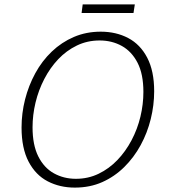

<svg xmlns="http://www.w3.org/2000/svg" viewBox="-20 -846 772 873"><path d="M320 7Q252 7 197 -21.5Q142 -50 110 -111Q78 -172 78 -266Q78 -331 94 -394Q110 -457 140.5 -513Q171 -569 215.5 -611.5Q260 -654 316 -678Q372 -702 438 -702Q508 -702 563 -673Q618 -644 649.5 -583.5Q681 -523 681 -431Q681 -368 665.5 -305Q650 -242 619.5 -186Q589 -130 545 -86.5Q501 -43 445 -18Q389 7 320 7ZM325 -33Q381 -33 428.5 -56Q476 -79 513.5 -118Q551 -157 578 -208Q605 -259 618.5 -315.5Q632 -372 632 -428Q632 -509 605.5 -560.5Q579 -612 534 -637Q489 -662 433 -662Q377 -662 329.5 -639Q282 -616 245 -577Q208 -538 181.5 -487Q155 -436 141.5 -379.5Q128 -323 128 -267Q128 -187 154 -135Q180 -83 225 -58Q270 -33 325 -33ZM593 -826 587 -787H351L356 -826Z"/></svg>

Font: Bitter Thin Light
Style: Italic
Weight: 300
Italic angle: -9°
Version: Version 2.002